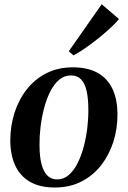

<svg xmlns="http://www.w3.org/2000/svg" viewBox="-20 -844 584 877"><path d="M312.5 -536.5Q381 -536.5 426.2 -511Q471.5 -485.5 494 -437.5Q516.5 -389.5 516.5 -322Q517 -256.5 497.8 -196.2Q478.5 -136 441.8 -89Q405 -42 351.8 -14.8Q298.5 12.5 230 12.5Q162.5 12.5 117.2 -13.5Q72 -39.5 49.8 -87.5Q27.5 -135.5 27 -201Q27 -268 46.2 -328.5Q65.5 -389 102.5 -436Q139.5 -483 192.5 -509.8Q245.5 -536.5 312.5 -536.5ZM304 -499.5Q273.5 -499.5 250 -479.5Q226.5 -459.5 209.5 -425.8Q192.5 -392 181.5 -350.2Q170.5 -308.5 165.2 -264.5Q160 -220.5 160.5 -180.5Q160.5 -130 169.5 -95Q178.5 -60 196.2 -42.2Q214 -24.5 241 -24.5Q271 -24.5 294.2 -44.8Q317.5 -65 334.5 -98.8Q351.5 -132.5 362.5 -174.2Q373.5 -216 378.8 -260Q384 -304 383.5 -343.5Q383.5 -392 376 -427Q368.5 -462 351 -480.8Q333.5 -499.5 304 -499.5ZM294 -609.5 444.5 -824.5 523.5 -757Q512 -743 493.8 -725.2Q475.5 -707.5 453 -688.5Q430.5 -669.5 406.2 -651Q382 -632.5 358.8 -617Q335.5 -601.5 316 -591Z"/></svg>

Font: Merriweather 96pt SemiBold
Style: Italic
Weight: 600
Italic angle: -7.8°
Version: Version 2.101